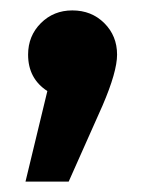

<svg xmlns="http://www.w3.org/2000/svg" viewBox="-20 -175 280 369"><path d="M119 -155Q156 -155 180.5 -130.5Q205 -106 205 -70Q205 -37 177 28L112 174H29L71 0Q34 -24 34 -70Q34 -106 58.5 -130.5Q83 -155 119 -155Z"/></svg>

Font: FiraGO SemiBold
Style: Regular
Weight: 600
Designer: bBox Type
Foundry: bBox Type GmbH
Version: Version 1.001;PS 001.001;hotconv 1.0.88;makeotf.lib2.5.64775